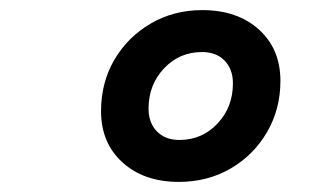

<svg xmlns="http://www.w3.org/2000/svg" viewBox="-20 -742 620 380"><path d="M334 -382Q265 -382 222.5 -420.5Q180 -459 180 -522Q180 -579 206.5 -624Q233 -669 278.5 -695.5Q324 -722 380 -722Q450 -722 492.5 -683.5Q535 -645 535 -582Q535 -526 508.5 -480.5Q482 -435 436.5 -408.5Q391 -382 334 -382ZM335 -465Q380 -465 410.5 -497.5Q441 -530 441 -577Q441 -605 424.5 -622Q408 -639 380 -639Q335 -639 304.5 -606.5Q274 -574 274 -527Q274 -499 290.5 -482Q307 -465 335 -465Z"/></svg>

Font: Sometype Mono
Style: Bold Italic
Weight: 700
Italic angle: -12°
Monospace: yes
Designer: Ryoichi Tsunekawa
Foundry: Dharma Type
Version: Version 1.000; ttfautohint (v1.8.3)